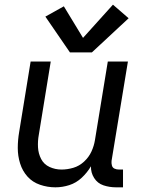

<svg xmlns="http://www.w3.org/2000/svg" viewBox="-20 -793 616 821"><path d="M217 8Q247 8 276.5 -1.5Q306 -11 329.5 -33Q353 -55 369 -82Q368 -55 382.5 -32Q397 -9 422.5 -0.5Q448 8 476 8H506V-68H489Q478 -68 469.5 -72Q461 -76 458.5 -85.5Q456 -95 457 -105L527 -530H441L386 -194Q382 -169 371 -145Q360 -121 339.5 -102Q319 -83 293.5 -75.5Q268 -68 243 -68Q216 -68 192 -79Q168 -90 156 -113Q144 -136 142.5 -163Q141 -190 146 -217L197 -530H111L62 -229Q56 -194 56 -160Q56 -126 66 -94Q76 -62 97.5 -38Q119 -14 151 -3Q183 8 217 8ZM279 -569H373L530 -715L463 -773L335 -631L253 -766L174 -722Z"/></svg>

Font: Iosevka Sparkle
Style: Italic
Weight: 400
Italic angle: -9°
Designer: Belleve Invis
Foundry: Belleve Invis
Version: Version 4.5.0; ttfautohint (v1.8.3)